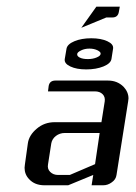

<svg xmlns="http://www.w3.org/2000/svg" viewBox="-20 -552 405 572"><path d="M53.2 -52.2Q53.2 -55.2 54.2 -62L63 -125Q66.4 -149.4 89.8 -168.9Q112.3 -188 143.1 -188H282.2L292 -250Q293.9 -263.2 285.6 -271.5Q277.3 -279.8 262.2 -279.8H123L125 -295.9Q127.9 -312 145 -312H301.8Q329.6 -312 348.1 -293.5Q362.8 -277.8 362.8 -258.8Q362.8 -255.9 361.8 -250L327.1 -30.8Q325.2 -17.1 313 -8.8Q301.3 0 287.1 0H252.9L257.8 -30.8L183.1 0H112.8Q83.5 0 66.9 -18.1Q53.2 -32.2 53.2 -52.2ZM123 -62Q120.6 -48.8 129.4 -40Q138.7 -30.8 152.8 -30.8H188L263.2 -63L276.9 -155.8H172.9Q158.2 -155.8 146.5 -147Q135.3 -138.2 132.8 -125ZM172.9 -376 178.2 -407.2Q180.7 -420.4 201.7 -429.2Q222.7 -438 252 -438Q280.8 -438 299.8 -429.2Q318.8 -420.4 316.9 -407.2L312 -376Q309.6 -362.8 288.1 -354Q266.1 -345.2 236.8 -345.2Q208 -345.2 189.5 -354Q170.9 -362.8 172.9 -376ZM210 -391.1Q209 -384.8 217.8 -380.4Q226.6 -376 241.7 -376Q256.8 -376 268.1 -380.9Q279.8 -385.7 279.8 -392.1Q280.3 -397 271 -401.9Q260.3 -407.2 246.6 -407.2Q232.4 -407.2 221.7 -401.9Q210.4 -396.5 210 -391.1ZM222.2 -469.2 267.1 -532.2H336.9L334 -516.1Q331.1 -500 314.9 -500H296.9Z"/></svg>

Font: Hhenum
Style: Italic
Weight: 400
Designer: T. Christopher White
Version: Version 1.0